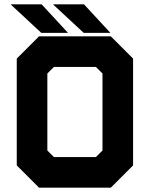

<svg xmlns="http://www.w3.org/2000/svg" viewBox="-20 -868 693 888"><path d="M160.5 0 57.5 -103V-597L160.5 -700H492.5L595.5 -597V-103L492.5 0ZM229.5 -141.5H423.5L454 -172V-528L423.5 -558.5H229.5L199 -528V-172ZM197 -71H457.5L524.5 -138V-562.5L457.5 -629.5H197L130 -562.5V-138ZM197 -71 130 -138V-562.5L197 -629.5H457.5L524.5 -562.5V-138L457.5 -71ZM490.5 -716H367L225 -848H368.5ZM395.5 -750 335.5 -813H336L396 -750ZM294.5 -716H171L29 -848H172.5ZM199.5 -750 139.5 -813H140L200 -750Z"/></svg>

Font: Tourney Black
Style: Regular
Weight: 900
Version: Version 1.015